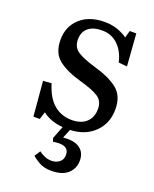

<svg xmlns="http://www.w3.org/2000/svg" viewBox="-140 -603 729 909"><g transform="rotate(20 224.5 -148.5)"><path d="M230 226Q193 226 168 211.5Q143 197 132 186L151 157Q164 167 180.5 174Q197 181 215 181Q238 181 254.5 168.5Q271 156 271 131Q271 91 222 91Q205 91 192 94L186 77L211 13Q148 8 108 -24L96 14H64L49 -161L91 -164Q112 -95 150 -64Q188 -33 239 -33Q286 -33 312.5 -57.5Q339 -82 339 -125Q339 -164 310.5 -183Q282 -202 217 -220Q142 -241 101 -273.5Q60 -306 60 -373Q60 -439 105.5 -481Q151 -523 230 -523Q265 -523 295.5 -512Q326 -501 344 -487L354 -523H387L399 -361L356 -365Q344 -418 311.5 -449.5Q279 -481 231 -481Q186 -481 161.5 -460.5Q137 -440 137 -402Q137 -363 165.5 -344Q194 -325 255 -307Q334 -285 375.5 -251.5Q417 -218 417 -151Q417 -80 370.5 -34.5Q324 11 248 14L230 59Q283 53 312.5 73Q342 93 342 135Q342 174 314 200Q286 226 230 226Z"/></g></svg>

Font: Literata 36pt
Style: Regular
Weight: 400
Designer: Latin by Veronika Burian and Jose Scaglione. Greek by Irene Vlachou. Cyrillic by Vera Evstafieva.
Foundry: TypeTogether
Version: Version 3.002